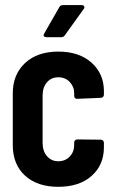

<svg xmlns="http://www.w3.org/2000/svg" viewBox="-20 -720 445 748"><path d="M161.1 -575.2Q154.3 -575.2 151.4 -578.6Q148.4 -582 151.9 -588.9L210.9 -691.9Q214.8 -700.2 226.1 -700.2H297.9Q305.2 -700.2 307.9 -695.6Q310.5 -690.9 306.2 -685.1L232.9 -583Q228 -575.2 219.2 -575.2ZM29.8 -154.8V-356.9Q29.8 -429.7 77.6 -474.4Q125.5 -519 207 -519Q288.6 -519 336.7 -475.8Q384.8 -432.6 384.8 -365.2V-351.1Q384.8 -345.7 381.3 -342.3Q377.9 -338.9 373 -338.9L280.8 -335Q269 -335 269 -347.2V-356.9Q269 -382.3 251.7 -400.6Q234.4 -418.9 207 -418.9Q179.7 -418.9 162.8 -399.2Q146 -379.4 146 -348.1V-163.1Q146 -131.3 163.1 -111.6Q180.2 -91.8 207 -91.8Q234.4 -91.8 251.7 -110.1Q269 -128.4 269 -154.8V-165Q269 -169.9 272.2 -173.3Q275.4 -176.8 280.8 -176.8L373 -175.8Q377.9 -175.8 381.3 -172.4Q384.8 -168.9 384.8 -164.1V-146Q384.8 -77.1 336.9 -34.7Q289.1 7.8 207 7.8Q125 7.8 77.4 -35.9Q29.8 -79.6 29.8 -154.8Z"/></svg>

Font: Barlow Condensed SemiBold
Style: Regular
Weight: 600
Width: 3
Designer: Jeremy Tribby
Foundry: Tribby Type
Version: Version 1.422;hotconv 1.0.109;makeotfexe 2.5.65596